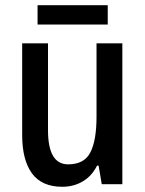

<svg xmlns="http://www.w3.org/2000/svg" viewBox="-20 -706 557 736"><path d="M449 -540V0H370L358 -71H352Q332 -31 297 -10.5Q262 10 219 10Q140 10 102.5 -41.5Q65 -93 65 -188V-540H164V-207Q164 -76 241 -76Q303 -76 326.5 -122Q350 -168 350 -259V-540ZM393 -686V-612H124V-686Z"/></svg>

Font: Noto Sans Hebrew Condensed Medium
Style: Regular
Weight: 500
Width: 3
Designer: Monotype Design Team
Foundry: Monotype Imaging Inc.
Version: Version 2.004; ttfautohint (v1.8.4.7-5d5b)